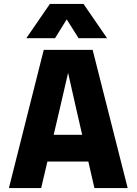

<svg xmlns="http://www.w3.org/2000/svg" viewBox="-20 -950 690 970"><path d="M130 -134V-269H541V-134ZM201 -698H448L625 0H457L366 -396L324 -582L281 -396L188 0H25ZM113 -757 232 -930H402L521 -757H377L317 -852L258 -757Z"/></svg>

Font: Azeret Mono Thin
Style: Regular
Weight: 100
Designer: Martin Vácha
Foundry: Displaay
Version: Version 1.002